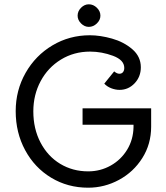

<svg xmlns="http://www.w3.org/2000/svg" viewBox="-20 -860 774 893"><path d="M683 -356V-271Q683 -190 642 -125Q601 -60 533.5 -23.5Q466 13 390 13Q295 13 218 -33.5Q141 -80 97 -161.5Q53 -243 53 -343Q53 -440 99 -521Q145 -602 224 -649Q303 -696 398 -696Q446 -696 501 -680.5Q556 -665 595.5 -631Q635 -597 635 -547Q635 -503 606 -472.5Q577 -442 536 -442Q517 -442 497.5 -449.5Q478 -457 465 -471L511 -528Q524 -517 535 -517Q546 -517 552 -524.5Q558 -532 558 -544Q558 -581 505.5 -600.5Q453 -620 399 -620Q324 -620 263.5 -583Q203 -546 169 -482.5Q135 -419 135 -342Q135 -261 168.5 -197Q202 -133 260 -98Q318 -63 390 -63Q447 -63 495 -90Q543 -117 571.5 -164Q600 -211 601 -269V-280H364V-356ZM341 -787Q341 -808 357 -824Q373 -840 393 -840Q414 -840 430.5 -824Q447 -808 447 -787Q447 -767 430.5 -751Q414 -735 393 -735Q373 -735 357 -751Q341 -767 341 -787Z"/></svg>

Font: Bellota
Style: Bold
Weight: 700
Designer: Kemie Guaida
Foundry: Kemie Guaida
Version: Version 4.001